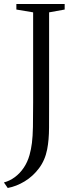

<svg xmlns="http://www.w3.org/2000/svg" viewBox="-62 -763 375 956"><path d="M-42.5 145.5Q-13 137.5 12.2 118.8Q37.5 100 56.2 72.2Q75 44.5 85 9Q93 -19.5 97 -51.5Q101 -83.5 102 -131Q103 -178.5 103 -253V-701.5L19.5 -715.5V-743H260V-715.5L182.5 -701.5V-252Q182.5 -187.5 182.2 -127Q182 -66.5 173 -20Q162.5 34.5 132.2 74.8Q102 115 60.8 140Q19.5 165 -23.5 173Z"/></svg>

Font: Merriweather 96pt Light
Style: Regular
Weight: 300
Version: Version 2.100